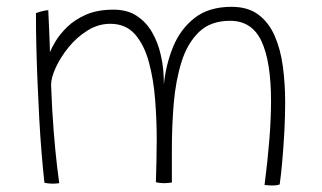

<svg xmlns="http://www.w3.org/2000/svg" viewBox="-20 -544 969 577"><path d="M113.5 5Q109 -35 105 -84Q101 -133 98 -187Q95 -241 92.8 -296.5Q90.5 -352 89.2 -405Q88 -458 88 -504.5Q91 -506 96 -507.5Q101 -509 106.2 -510.2Q111.5 -511.5 116.5 -512.5Q121.5 -513.5 125 -513.5Q125.5 -506 126.2 -487.8Q127 -469.5 128 -448.2Q129 -427 129.5 -409.8Q130 -392.5 130 -387Q134.5 -399 147 -420Q159.5 -441 182 -463Q204.5 -485 238.8 -500Q273 -515 321 -515Q363 -515 391.5 -496Q420 -477 437.5 -446.2Q455 -415.5 463 -379.5Q468.5 -357 470.5 -334.5Q472.5 -312 472.5 -290.5Q478.5 -350 500.2 -403.2Q522 -456.5 564.8 -490Q607.5 -523.5 676 -523.5Q725 -523.5 756.2 -500.2Q787.5 -477 805.2 -436.8Q823 -396.5 830 -344.8Q837 -293 837 -236Q837 -194.5 834.5 -147.8Q832 -101 828.2 -59Q824.5 -17 820.5 10.5Q815.5 12 810 12.8Q804.5 13.5 798.5 13.5Q794 13.5 787.8 13Q781.5 12.5 775 12Q784.5 -61.5 789.5 -124.8Q794.5 -188 794.5 -240Q794.5 -359 765.8 -420.2Q737 -481.5 671.5 -481.5Q613 -481.5 578 -447.8Q543 -414 525.5 -358Q508 -302 502.2 -234Q496.5 -166 496.5 -97Q496.5 -72.5 496.5 -46.2Q496.5 -20 496.5 4.5Q491.5 5 485.2 5.8Q479 6.5 474 6.5Q468.5 6.5 461.2 5.8Q454 5 448.5 3.5Q449.5 -29.5 450.2 -61.8Q451 -94 451 -124.5Q451 -183.5 446.2 -244.5Q441.5 -305.5 427.5 -357.2Q413.5 -409 385.8 -440.8Q358 -472.5 311.5 -472.5Q275 -472.5 242.8 -452.2Q210.5 -432 186 -401.8Q161.5 -371.5 147.5 -340.8Q133.5 -310 133.5 -289Q136.5 -209 141.5 -147.8Q146.5 -86.5 151.2 -47.2Q156 -8 158 6.5Q154.5 7 148.5 7.5Q142.5 8 138 8Q131.5 8 125.2 7.2Q119 6.5 113.5 5Z"/></svg>

Font: Grandstander Thin Thin
Style: Regular
Weight: 250
Version: Version 1.200